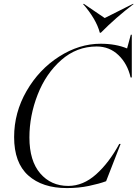

<svg xmlns="http://www.w3.org/2000/svg" viewBox="-20 -947 702 979"><path d="M493 -724Q570 -724 628 -700L647 -770H652V-552H646Q630 -622 584 -666Q538 -710 473 -710Q371 -710 292.5 -641Q214 -572 172 -464.5Q130 -357 130 -246Q130 -127 185 -63Q240 1 328 1Q404 1 470 -58Q536 -117 588 -213H595L521 -23Q486 -10 433.5 1Q381 12 321 12Q196 12 124 -52.5Q52 -117 52 -248Q52 -373 115.5 -483Q179 -593 281.5 -658.5Q384 -724 493 -724ZM494 -780H489Q480 -815 457.5 -853Q435 -891 403 -927H408L514 -855L657 -927H662Q571 -858 494 -780Z"/></svg>

Font: Nyght Serif Light Italic
Style: Regular
Weight: 300
Italic angle: -16°
Designer: Maksym Kobuzan
Version: Version 0.410